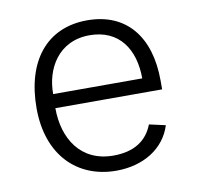

<svg xmlns="http://www.w3.org/2000/svg" viewBox="-66 -595 693 673"><g transform="rotate(-10 281.0 -258.5)"><path d="M123 -243H503V-274C503 -432 424 -527 286 -527C141 -527 58 -421 58 -254C58 -87 157 10 296 10C392 10 469 -37 494 -117L436 -130C415 -75 369 -44 295 -44C179 -44 123 -134 123 -243ZM124 -293C123 -381 173 -474 285 -474C391 -474 441 -396 441 -293Z"/></g></svg>

Font: United Sans ExtraLight
Style: Regular
Weight: 200
Designer: Pablo Impallari, Rodrigo Fuenzalida (Modified by Dan O. Williams)
Version: Version 1.000;PS 001.000;hotconv 1.0.88;makeotf.lib2.5.64775